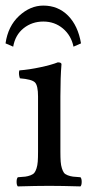

<svg xmlns="http://www.w3.org/2000/svg" viewBox="-34 -665 325 687"><path d="M182.1 -319.8V-122.1Q182.1 -100.6 183.1 -86.9Q184.1 -73.2 187.5 -62.7Q190.9 -52.2 194.8 -46.9Q198.7 -41.5 208.3 -37.8Q217.8 -34.2 227.3 -33Q236.8 -31.7 253.9 -30.8Q258.3 -26.4 258.3 -14.4Q258.3 -2.4 253.9 2Q187.5 0 142.1 0Q96.2 0 29.8 2Q25.4 -2.4 25.4 -14.4Q25.4 -26.4 29.8 -30.8Q46.9 -31.7 56.4 -33Q65.9 -34.2 75.4 -37.8Q85 -41.5 89.1 -46.9Q93.3 -52.2 96.7 -62.7Q100.1 -73.2 101.1 -86.9Q102.1 -100.6 102.1 -122.1V-319.8Q102.1 -358.9 91.1 -370.1Q80.1 -381.3 37.1 -384.8Q31.7 -400.9 35.2 -413.1Q71.8 -416 111.3 -424.6Q150.9 -433.1 172.9 -441.9Q186 -441.9 186 -435.1Q182.1 -389.6 182.1 -319.8ZM229 -498Q220.7 -538.1 191.2 -563Q161.6 -587.9 121.1 -587.9Q80.6 -587.9 50.5 -564Q20.5 -540 13.2 -498L-14.2 -509.8Q-5.4 -571.3 34.4 -608.2Q74.2 -645 121.1 -645Q173.8 -645 209.5 -609.1Q245.1 -573.2 255.9 -509.8Z"/></svg>

Font: Common Serif
Style: Regular
Weight: 400
Designer: Philipp H. Poll, Khaled Hosny
Foundry: Stefan Peev, Context Ltd.
Version: Version 1.026